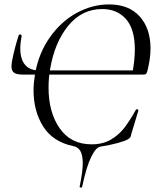

<svg xmlns="http://www.w3.org/2000/svg" viewBox="-20 -656 708 870"><path d="M341 189Q355 122 355 83Q355 48 344.5 29Q334 10 312 6Q220 -13 176 -82.5Q132 -152 132 -247Q132 -279 139 -323Q156 -417 207 -488.5Q258 -560 328.5 -598Q399 -636 474 -636Q564 -636 613 -581.5Q662 -527 662 -436Q662 -391 648 -335Q645 -325 642 -321.5Q639 -318 630 -318L579 -320Q591 -383 591 -432Q591 -524 551 -569.5Q511 -615 443 -615Q351 -615 289 -539Q227 -463 207 -342Q200 -303 200 -259Q200 -147 250.5 -74.5Q301 -2 395 -2Q446 -2 482.5 -23.5Q519 -45 543.5 -77Q568 -109 596 -159Q598 -161 600 -161Q603 -161 605.5 -159Q608 -157 607 -155L575 -49Q573 -38 570.5 -34Q568 -30 560 -25Q547 -17 511.5 -7.5Q476 2 437 8Q415 10 393 55.5Q371 101 352 191Q351 195 345.5 194Q340 193 341 189ZM32 -356Q32 -361 34 -377Q46 -439 65 -497Q67 -500 70 -500Q73 -500 76 -498Q79 -496 78 -493Q72 -462 72 -436Q72 -388 93.5 -362.5Q115 -337 156 -337H625L622 -318H85Q55 -318 43.5 -326.5Q32 -335 32 -356Z"/></svg>

Font: Cormorant Infant
Style: Italic
Weight: 400
Italic angle: -10°
Designer: Christian Thalmann (Catharsis Fonts)
Foundry: Catharsis Fonts
Version: Version 4.000